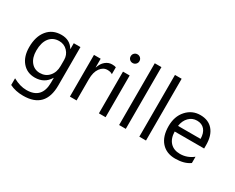

<svg xmlns="http://www.w3.org/2000/svg" viewBox="-125 -1248 2436 1993"><g transform="rotate(30 1093.0 -252.0)"><path d="M507.8 -40Q507.8 235.4 244.1 235.4Q151.4 235.4 82 200.2V120.1Q166.5 167 243.2 167Q427.7 167 427.7 -29.3V-84H425.8Q368.7 11.7 253.9 11.7Q160.6 11.7 103.8 -54.9Q46.9 -121.6 46.9 -233.9Q46.9 -361.3 108.2 -436.5Q169.4 -511.7 275.9 -511.7Q377 -511.7 425.8 -430.7H427.7V-500H507.8ZM427.7 -226.1V-299.8Q427.7 -359.4 387.5 -401.9Q347.2 -444.3 287.1 -444.3Q212.9 -444.3 170.9 -390.4Q128.9 -336.4 128.9 -239.3Q128.9 -155.8 169.2 -105.7Q209.5 -55.7 275.9 -55.7Q343.3 -55.7 385.5 -103.5Q427.7 -151.4 427.7 -226.1Z M930.7 -418.9Q909.7 -435.1 870.1 -435.1Q818.8 -435.1 784.4 -386.7Q750 -338.4 750 -254.9V0H669.9V-500H750V-397H752Q769 -449.7 804.2 -479.2Q839.4 -508.8 882.8 -508.8Q914.1 -508.8 930.7 -502Z M1058.6 -627Q1037.1 -627 1022 -641.6Q1006.8 -656.2 1006.8 -678.7Q1006.8 -701.2 1022 -716.1Q1037.1 -731 1058.6 -731Q1080.6 -731 1095.9 -716.1Q1111.3 -701.2 1111.3 -678.7Q1111.3 -657.2 1095.9 -642.1Q1080.6 -627 1058.6 -627ZM1097.7 0H1017.6V-500H1097.7Z M1339.8 0H1259.8V-740.2H1339.8Z M1582 0H1502V-740.2H1582Z M2146 -230H1793Q1794.9 -146.5 1837.9 -101.1Q1880.9 -55.7 1956.1 -55.7Q2040.5 -55.7 2111.3 -111.3V-36.1Q2045.4 11.7 1937 11.7Q1831.1 11.7 1770.5 -56.4Q1710 -124.5 1710 -248Q1710 -364.7 1776.1 -438.2Q1842.3 -511.7 1940.4 -511.7Q2038.6 -511.7 2092.3 -448.2Q2146 -384.8 2146 -272ZM2064 -297.9Q2063.5 -367.2 2030.5 -405.8Q1997.6 -444.3 1939 -444.3Q1882.3 -444.3 1842.8 -403.8Q1803.2 -363.3 1793.9 -297.9Z"/></g></svg>

Font: Segoe UI Historic
Style: Regular
Weight: 400
Foundry: Microsoft Corporation
Version: Version 1.03